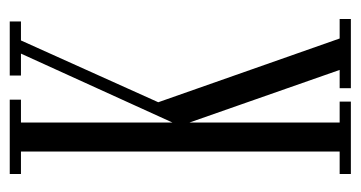

<svg xmlns="http://www.w3.org/2000/svg" viewBox="-193 -547 740 394"><g transform="rotate(-90 177.0 -350.0)"><path d="M17 0V-23H63V-677H17V-700H169.5V-677H122.5V-366L264 -677H219V-700H330V-677H291L158 -381.5L159 -410L295 -23H335V0H193V-23H230.5L116.5 -348.5L122.5 -348V-23H165.5V0Z"/></g></svg>

Font: Imbue 48pt Light
Style: Regular
Weight: 300
Designer: Tyler Finck
Foundry: Etcetera Type Company
Version: Version 1.102